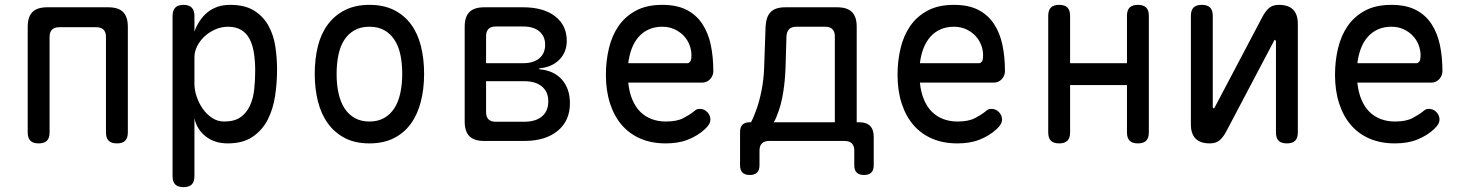

<svg xmlns="http://www.w3.org/2000/svg" viewBox="-20 -580 6040 790"><path d="M139 10Q116 10 105 -1Q94 -12 94 -35V-470Q94 -511 113.5 -530.5Q133 -550 174 -550H426Q467 -550 486.5 -530.5Q506 -511 506 -470V-35Q506 -12 495 -1Q484 10 461 10Q438 10 427 -1Q416 -12 416 -35V-428Q416 -448 406 -458Q396 -468 376 -468H224Q204 -468 194 -458Q184 -448 184 -428V-35Q184 -12 173 -1Q162 10 139 10Z M735 -560Q758 -560 769 -548.5Q780 -537 780 -514V-450Q789 -475 802.5 -495Q816 -515 834 -529.5Q852 -544 875 -552Q898 -560 927 -560Q988 -560 1026 -536Q1064 -512 1085 -473.5Q1106 -435 1113 -388Q1120 -341 1120 -294Q1120 -240 1112 -186Q1104 -132 1082 -88.5Q1060 -45 1020 -17.5Q980 10 917 10Q862 10 825.5 -19.5Q789 -49 780 -94V145Q780 168 769 179Q758 190 735 190Q712 190 701 179Q690 168 690 145V-514Q690 -537 701 -548.5Q712 -560 735 -560ZM918 -470Q891 -470 866 -459Q841 -448 822 -430.5Q803 -413 791.5 -390.5Q780 -368 780 -344V-234Q780 -210 789 -183Q798 -156 814 -133Q830 -110 852.5 -95Q875 -80 902 -80Q945 -80 970 -98Q995 -116 1008.5 -145.5Q1022 -175 1026 -212.5Q1030 -250 1030 -288Q1030 -327 1025 -360.5Q1020 -394 1007.5 -418.5Q995 -443 973 -456.5Q951 -470 918 -470Z M1500 10Q1442 10 1400 -11.5Q1358 -33 1330 -71Q1302 -109 1288.5 -161.5Q1275 -214 1275 -276Q1275 -338 1288 -390Q1301 -442 1329 -479.5Q1357 -517 1399.5 -538.5Q1442 -560 1500 -560Q1559 -560 1601.5 -538.5Q1644 -517 1671.5 -479.5Q1699 -442 1712 -390Q1725 -338 1725 -276Q1725 -214 1711.5 -161.5Q1698 -109 1670.5 -71Q1643 -33 1600.5 -11.5Q1558 10 1500 10ZM1500 -80Q1535 -80 1560.5 -94.5Q1586 -109 1602.5 -134.5Q1619 -160 1627 -196.5Q1635 -233 1635 -276Q1635 -319 1627.5 -354.5Q1620 -390 1603.5 -415.5Q1587 -441 1561.5 -455.5Q1536 -470 1500 -470Q1464 -470 1438.5 -455.5Q1413 -441 1396.5 -415.5Q1380 -390 1372.5 -354Q1365 -318 1365 -275Q1365 -232 1373 -196Q1381 -160 1397.5 -134.5Q1414 -109 1439.5 -94.5Q1465 -80 1500 -80Z M1972 0Q1931 0 1911.5 -19.5Q1892 -39 1892 -80V-470Q1892 -511 1911.5 -530.5Q1931 -550 1972 -550H2133Q2216 -550 2264 -513Q2312 -476 2312 -412Q2312 -365 2281 -334Q2250 -303 2199 -299V-295Q2259 -290 2292 -252.5Q2325 -215 2325 -155Q2325 -83 2274.5 -41.5Q2224 0 2136 0ZM1980 -246V-119Q1980 -99 1990 -89Q2000 -79 2020 -79H2136Q2184 -79 2210 -101Q2236 -123 2236 -163Q2236 -202 2210 -224Q2184 -246 2136 -246ZM2020 -471Q2000 -471 1990 -461Q1980 -451 1980 -431V-320H2133Q2175 -320 2199 -340Q2223 -360 2223 -396Q2223 -431 2199 -451Q2175 -471 2133 -471Z M2859 -132Q2878 -132 2890.5 -118.5Q2903 -105 2903 -88Q2903 -79 2898.5 -70.5Q2894 -62 2882 -50Q2866 -35 2848 -24Q2830 -13 2809.5 -5Q2789 3 2766.5 6.5Q2744 10 2719 10Q2661 10 2615.5 -9.5Q2570 -29 2538.5 -65.5Q2507 -102 2490 -154.5Q2473 -207 2473 -272Q2473 -329 2485.5 -381.5Q2498 -434 2525.5 -473.5Q2553 -513 2597 -536.5Q2641 -560 2705 -560Q2765 -560 2805 -539.5Q2845 -519 2869.5 -482Q2894 -445 2904.5 -395.5Q2915 -346 2915 -287Q2915 -269 2902 -254.5Q2889 -240 2868 -240H2565Q2569 -200 2582 -169.5Q2595 -139 2615 -119.5Q2635 -100 2661.5 -90Q2688 -80 2720 -80Q2765 -80 2791.5 -94Q2818 -108 2833 -120Q2841 -127 2846 -129.5Q2851 -132 2859 -132ZM2565 -320H2809Q2814 -320 2819.5 -326Q2825 -332 2825 -353Q2825 -374 2817 -395Q2809 -416 2793.5 -432.5Q2778 -449 2755.5 -459.5Q2733 -470 2705 -470Q2674 -470 2649.5 -459Q2625 -448 2607.5 -428Q2590 -408 2579.5 -380.5Q2569 -353 2565 -320Z M3065 140Q3045 140 3035 130Q3025 120 3025 100V-37Q3025 -57 3035 -67Q3045 -77 3065 -77H3070Q3081 -97 3093 -131Q3105 -165 3113.5 -208Q3122 -251 3124 -298L3130 -470Q3132 -511 3151 -530.5Q3170 -550 3211 -550H3425Q3466 -550 3485.5 -530.5Q3505 -511 3505 -470V-77H3515Q3545 -77 3560 -62Q3575 -47 3575 -17V100Q3575 120 3565 130Q3555 140 3535 140Q3515 140 3505 130Q3495 120 3495 100V40Q3495 20 3485 10Q3475 0 3455 0H3145Q3125 0 3115 10Q3105 20 3105 40V100Q3105 120 3095 130Q3085 140 3065 140ZM3415 -430Q3415 -450 3405 -460Q3395 -470 3375 -470H3257Q3237 -470 3227 -460Q3217 -450 3216 -430L3212 -298Q3210 -247 3203 -203Q3196 -159 3185 -126.5Q3174 -94 3164 -77H3415Z M4059 -132Q4078 -132 4090.5 -118.5Q4103 -105 4103 -88Q4103 -79 4098.5 -70.5Q4094 -62 4082 -50Q4066 -35 4048 -24Q4030 -13 4009.5 -5Q3989 3 3966.5 6.5Q3944 10 3919 10Q3861 10 3815.5 -9.5Q3770 -29 3738.5 -65.5Q3707 -102 3690 -154.5Q3673 -207 3673 -272Q3673 -329 3685.5 -381.5Q3698 -434 3725.5 -473.5Q3753 -513 3797 -536.5Q3841 -560 3905 -560Q3965 -560 4005 -539.5Q4045 -519 4069.5 -482Q4094 -445 4104.5 -395.5Q4115 -346 4115 -287Q4115 -269 4102 -254.5Q4089 -240 4068 -240H3765Q3769 -200 3782 -169.5Q3795 -139 3815 -119.5Q3835 -100 3861.5 -90Q3888 -80 3920 -80Q3965 -80 3991.5 -94Q4018 -108 4033 -120Q4041 -127 4046 -129.5Q4051 -132 4059 -132ZM3765 -320H4009Q4014 -320 4019.5 -326Q4025 -332 4025 -353Q4025 -374 4017 -395Q4009 -416 3993.5 -432.5Q3978 -449 3955.5 -459.5Q3933 -470 3905 -470Q3874 -470 3849.5 -459Q3825 -448 3807.5 -428Q3790 -408 3779.5 -380.5Q3769 -353 3765 -320Z M4338 10Q4315 10 4304 -1Q4293 -12 4293 -35V-515Q4293 -538 4304 -549Q4315 -560 4338 -560Q4361 -560 4372 -549Q4383 -538 4383 -515V-320H4617V-515Q4617 -538 4628 -549Q4639 -560 4662 -560Q4685 -560 4696 -549Q4707 -538 4707 -515V-35Q4707 -12 4696 -1Q4685 10 4662 10Q4639 10 4628 -1Q4617 -12 4617 -35V-230H4383V-35Q4383 -12 4372 -1Q4361 10 4338 10Z M4880 -68V-515Q4880 -538 4891 -549Q4902 -560 4925 -560Q4948 -560 4959 -549Q4970 -538 4970 -515V-140Q4972 -134 4974 -134Q4976 -134 4976.5 -135.5Q4977 -137 4979 -140L5174 -510Q5186 -533 5201 -546.5Q5216 -560 5242 -560Q5281 -560 5300.5 -540.5Q5320 -521 5320 -482V-35Q5320 -12 5309 -1Q5298 10 5275 10Q5252 10 5241 -1Q5230 -12 5230 -35V-410Q5228 -416 5226 -416Q5224 -416 5223.5 -414.5Q5223 -413 5221 -410L5026 -40Q5014 -17 4999 -3.5Q4984 10 4958 10Q4919 10 4899.5 -9.5Q4880 -29 4880 -68Z M5859 -132Q5878 -132 5890.5 -118.5Q5903 -105 5903 -88Q5903 -79 5898.5 -70.5Q5894 -62 5882 -50Q5866 -35 5848 -24Q5830 -13 5809.5 -5Q5789 3 5766.5 6.5Q5744 10 5719 10Q5661 10 5615.5 -9.5Q5570 -29 5538.5 -65.5Q5507 -102 5490 -154.5Q5473 -207 5473 -272Q5473 -329 5485.5 -381.5Q5498 -434 5525.5 -473.5Q5553 -513 5597 -536.5Q5641 -560 5705 -560Q5765 -560 5805 -539.5Q5845 -519 5869.5 -482Q5894 -445 5904.5 -395.5Q5915 -346 5915 -287Q5915 -269 5902 -254.5Q5889 -240 5868 -240H5565Q5569 -200 5582 -169.5Q5595 -139 5615 -119.5Q5635 -100 5661.5 -90Q5688 -80 5720 -80Q5765 -80 5791.5 -94Q5818 -108 5833 -120Q5841 -127 5846 -129.5Q5851 -132 5859 -132ZM5565 -320H5809Q5814 -320 5819.5 -326Q5825 -332 5825 -353Q5825 -374 5817 -395Q5809 -416 5793.5 -432.5Q5778 -449 5755.5 -459.5Q5733 -470 5705 -470Q5674 -470 5649.5 -459Q5625 -448 5607.5 -428Q5590 -408 5579.5 -380.5Q5569 -353 5565 -320Z"/></svg>

Font: Maple Mono NL
Style: Regular
Weight: 400
Monospace: yes
Designer: subframe7536
Version: Version 7.000